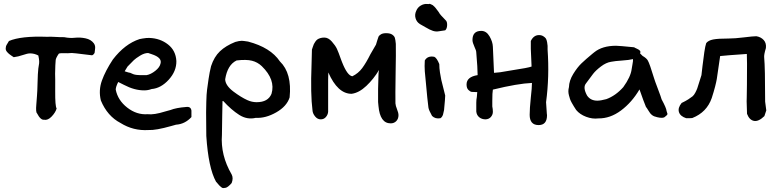

<svg xmlns="http://www.w3.org/2000/svg" viewBox="-20 -614 4107 1007"><path d="M212 14Q193 17 174 -20Q167 -26 170.5 -66Q174 -106 174 -112Q176 -134 177 -181Q178 -228 181 -255Q181 -260 183.5 -271Q186 -282 185.5 -293.5Q185 -305 181 -323Q160 -334 138 -334Q124 -334 100 -325.5Q76 -317 52 -314Q49 -316 40 -322Q31 -328 27 -331.5Q23 -335 17.5 -341Q12 -347 10.5 -353.5Q9 -360 11 -368Q10 -373 27 -399Q90 -426 226 -421Q247 -422 268.5 -420.5Q290 -419 317 -419Q346 -413 373 -416Q400 -419 428.5 -413Q457 -407 472 -387Q477 -380 478.5 -372.5Q480 -365 478 -351.5Q476 -338 476 -336Q471 -327 463 -324Q451 -325 413 -330Q375 -335 357 -336Q334 -334 313.5 -335Q293 -336 288 -332Q272 -308 272 -298Q270 -280 269 -227Q270 -213 269.5 -135Q269 -57 277 -45Q271 -24 251 -3Q231 18 212 14Z M509 -87Q496 -140 514.5 -191.5Q533 -243 572 -302Q635 -384 712 -409L728 -412Q751 -416 764 -415Q820 -413 861 -381Q902 -349 905 -294Q906 -241 865 -196Q824 -151 775 -147Q757 -140 736 -140Q685 -140 630 -169L600 -184Q587 -158 587 -144Q598 -88 647.5 -49.5Q697 -11 754 -15Q788 -11 845 -29L874 -37Q904 -49 957 -53Q981 -56 984 -34V0Q950 37 903 40L878 47Q797 70 759 68Q679 73 612 31Q543 -5 509 -87ZM634 -240Q658 -232 663 -232Q671 -228 679 -225Q687 -222 697.5 -221Q708 -220 713 -220Q718 -220 732.5 -220Q747 -220 749 -220Q771 -224 794.5 -242.5Q818 -261 822 -281Q831 -312 775 -330L757 -336Q737 -336 714.5 -322Q692 -308 682 -298.5Q672 -289 649 -265L638 -247Z M1163 371Q1155 372 1151 372.5Q1147 373 1140 367.5Q1133 362 1130 358.5Q1127 355 1121 348Q1115 341 1113 339Q1073 267 1062 99Q1062 91 1061.5 39.5Q1061 -12 1061 -25Q1061 -38 1062 -79.5Q1063 -121 1066 -143.5Q1069 -166 1074 -200.5Q1079 -235 1087 -267Q1103 -316 1133.5 -345Q1164 -374 1214 -394Q1235 -400 1248 -400Q1255 -400 1281 -396Q1399 -365 1448 -292Q1512 -230 1499 -103Q1484 -56 1428.5 -24.5Q1373 7 1322 4Q1276 15 1234.5 -11.5Q1193 -38 1151 -84H1147Q1147 -75 1145.5 -7.5Q1144 60 1144 93Q1136 200 1195 301Q1205 320 1195 346Q1175 369 1163 371ZM1326 -78Q1386 -78 1404 -122Q1426 -196 1353 -267Q1331 -288 1301.5 -295.5Q1272 -303 1221 -297Q1173 -274 1161 -198Q1162 -166 1204 -134Q1244 -104 1277 -89Q1301 -78 1326 -78Z M2029 33Q1973 33 1965 -58L1963 -79V-148L1965 -219Q1965 -234 1968 -247Q1940 -200 1901.5 -163.5Q1863 -127 1824 -122Q1751 -122 1702 -234L1701 -196V-87V-28Q1700 -13 1689.5 -0.5Q1679 12 1662 12Q1645 12 1632.5 -3.5Q1620 -19 1619 -35Q1608 -120 1614 -276L1616 -354Q1617 -357 1620.5 -367.5Q1624 -378 1626 -382.5Q1628 -387 1633.5 -395Q1639 -403 1644.5 -407Q1650 -411 1659.5 -414Q1669 -417 1681 -417Q1702 -417 1720.5 -396Q1739 -375 1747 -358Q1755 -341 1769 -301Q1772 -292 1774 -288Q1802 -217 1828 -214Q1859 -229 1879.5 -256.5Q1900 -284 1923 -330L1952 -380L1958 -400Q1962 -414 1965 -421Q1968 -428 1978 -434Q1988 -440 2005 -440Q2026 -440 2037 -432.5Q2048 -425 2051 -415.5Q2054 -406 2056 -384Q2057 -333 2055 -235Q2053 -109 2054 -72Q2055 -59 2062 -42Q2070 -22 2070 -10Q2070 9 2058.5 21Q2047 33 2029 33Z M2282 -450Q2267 -447 2251 -452Q2235 -457 2210 -472Q2185 -487 2182 -488Q2165 -499 2159.5 -518.5Q2154 -538 2163 -557Q2170 -575 2187 -585Q2204 -595 2222 -593Q2228 -592 2231 -593.5Q2234 -595 2239 -592Q2244 -589 2246.5 -588.5Q2249 -588 2253.5 -583.5Q2258 -579 2260 -577.5Q2262 -576 2266 -570.5Q2270 -565 2271.5 -563Q2273 -561 2277 -556Q2281 -551 2282 -549Q2286 -539 2320 -505Q2326 -497 2325 -480Q2324 -463 2315 -455ZM2290 6Q2263 11 2246 -6Q2229 -36 2227 -50Q2225 -62 2221 -102.5Q2217 -143 2213 -187.5Q2209 -232 2208 -240Q2206 -267 2208 -297Q2223 -323 2258 -316Q2271 -310 2284 -278Q2284 -257 2287.5 -234Q2291 -211 2294.5 -195Q2298 -179 2305 -153Q2312 -127 2315 -113Q2315 -105 2313.5 -87.5Q2312 -70 2310.5 -54Q2309 -38 2309 -37Q2308 -34 2306.5 -26Q2305 -18 2303.5 -13Q2302 -8 2298.5 -2.5Q2295 3 2290 6Z M2805 42Q2758 42 2758 -12Q2758 -44 2764 -102Q2770 -154 2770 -179Q2696 -176 2565 -144Q2562 -128 2562 -85V-56Q2565 -42 2565 -27.5Q2565 -13 2555 -1Q2545 11 2527 12Q2507 12 2493.5 1Q2480 -10 2478 -29V-75Q2478 -91 2481 -106Q2483 -124 2483 -131Q2482 -131 2479 -131Q2463 -131 2454.5 -132Q2446 -133 2436.5 -142.5Q2427 -152 2427 -171Q2427 -211 2485 -220V-222Q2485 -256 2478 -338Q2478 -349 2469 -367Q2458 -391 2458 -404Q2458 -452 2504 -452Q2531 -452 2547.5 -423.5Q2564 -395 2565 -369L2571 -232L2603 -235L2669 -246Q2749 -258 2768 -265L2766 -311Q2763 -360 2764 -399Q2779 -430 2807 -430Q2820 -430 2829.5 -424Q2839 -418 2843 -412Q2847 -406 2849.5 -392.5Q2852 -379 2852 -373.5Q2852 -368 2852 -354Q2862 -212 2844 -78Q2844 -74 2848 -18Q2849 -14 2849 -10Q2849 42 2805 42Z M3118 7Q3087 11 3054 -1.5Q3021 -14 3002 -37Q2993 -51 2989.5 -56.5Q2986 -62 2979 -74.5Q2972 -87 2969.5 -95Q2967 -103 2964 -114Q2961 -125 2961 -135.5Q2961 -146 2964 -157Q2965 -191 2986.5 -226Q3008 -261 3030 -282Q3052 -303 3087 -332Q3094 -337 3097 -340Q3139 -374 3211 -374Q3226 -374 3306 -366Q3308 -364 3319.5 -359Q3331 -354 3336 -348.5Q3341 -343 3337 -334L3350 -321Q3372 -308 3378 -296Q3387 -281 3411 -202Q3413 -194 3430.5 -148Q3448 -102 3450 -93Q3475 -47 3476 -32L3481 -16Q3480 -11 3472 -5Q3464 1 3463 2Q3446 8 3411 -4Q3404 -7 3398.5 -11.5Q3393 -16 3390.5 -19.5Q3388 -23 3381.5 -33Q3375 -43 3372 -48L3368 -53Q3357 -79 3334 -145Q3294 -77 3237 -34.5Q3180 8 3118 7ZM3113 -86Q3130 -86 3160 -94Q3209 -112 3249 -157Q3288 -211 3293 -252Q3293 -255 3297 -275.5Q3301 -296 3300 -304Q3280 -299 3242.5 -296.5Q3205 -294 3185 -290Q3159 -286 3132 -265.5Q3105 -245 3091 -227Q3077 -209 3053 -176Q3036 -155 3059 -113Q3077 -86 3113 -86Z M3896 -82Q3896 -83 3896.5 -103Q3897 -123 3897.5 -168Q3898 -213 3898 -279L3897 -331Q3890 -330 3862.5 -328.5Q3835 -327 3806.5 -324.5Q3778 -322 3757 -320Q3752 -288 3747 -251.5Q3742 -215 3739.5 -200Q3737 -185 3730.5 -159.5Q3724 -134 3713 -100Q3687 -25 3611 5Q3609 6 3579 6Q3548 -4 3541 -26Q3534 -48 3555 -74Q3576 -84 3590 -93Q3604 -102 3612 -108.5Q3620 -115 3627 -128.5Q3634 -142 3637 -150.5Q3640 -159 3647 -182Q3654 -205 3659 -220Q3660 -229 3664.5 -268Q3669 -307 3674 -340.5Q3679 -374 3684 -388Q3695 -402 3720.5 -407Q3746 -412 3802 -412Q3834 -412 3882 -418Q3930 -424 3947 -424Q3971 -420 3985.5 -404Q4000 -388 3997 -362Q3986 -326 3988 -312Q3993 -260 3993 -81L3999 -35L3989 -5Q3958 25 3934 20Q3910 15 3898 -17Z"/></svg>

Font: Excalifont
Style: Regular
Weight: 400
Designer: Your Own Font Foundry (Virgil); Ján Filípek / DizajnDesign (Excalifont, modifications)
Foundry: Your Own Font Foundry (Virgil); Ján Filípek / DizajnDesign (Excalifont, modifications)
Version: Version 1.000;Glyphs 3.2 (3227)